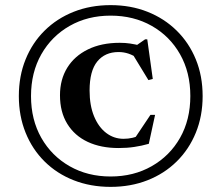

<svg xmlns="http://www.w3.org/2000/svg" viewBox="-20 -717 864 749"><path d="M411.5 -697Q490 -697 555.5 -671Q621 -645 669.2 -597.5Q717.5 -550 744 -485.2Q770.5 -420.5 770.5 -342Q770.5 -264.5 744 -199.5Q717.5 -134.5 669.2 -87Q621 -39.5 555.5 -13.8Q490 12 411.5 12Q333 12 267.5 -13.8Q202 -39.5 154 -87Q106 -134.5 79.8 -199.5Q53.5 -264.5 53.5 -342Q53.5 -420.5 79.8 -485.2Q106 -550 154 -597.5Q202 -645 267.5 -671Q333 -697 411.5 -697ZM411.5 -656Q322 -656 251.8 -616Q181.5 -576 141.2 -505.2Q101 -434.5 101 -342Q101 -250 141.2 -179.2Q181.5 -108.5 251.8 -68.5Q322 -28.5 411.5 -28.5Q501.5 -28.5 572 -68.8Q642.5 -109 682.5 -179.5Q722.5 -250 722.5 -342.5Q722.5 -434.5 682.5 -505.2Q642.5 -576 572 -616Q501.5 -656 411.5 -656ZM462 -175.5Q480.5 -175.5 497.2 -179.5Q514 -183.5 531.5 -193L498 -166L567 -269H585L560.5 -156Q532.5 -148 504 -143.8Q475.5 -139.5 442.5 -139.5Q373.5 -139.5 322.2 -163.5Q271 -187.5 242.5 -233.8Q214 -280 214 -345.5Q214 -406.5 242.2 -452.5Q270.5 -498.5 323 -524.2Q375.5 -550 447 -550Q469 -550 487.5 -547.2Q506 -544.5 532 -538L502 -533L546 -563.5H554.5L576 -409L559 -404.5L491 -516L519.5 -488Q500 -501.5 481.2 -507.8Q462.5 -514 442.5 -514Q389.5 -514 359.5 -477.2Q329.5 -440.5 329.5 -364Q329.5 -305.5 347 -263.2Q364.5 -221 394.5 -198.2Q424.5 -175.5 462 -175.5Z"/></svg>

Font: Newsreader 36pt SemiBold
Style: Regular
Weight: 600
Designer: Hugues Gentile
Foundry: Production Type
Version: Version 1.003